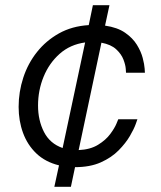

<svg xmlns="http://www.w3.org/2000/svg" viewBox="-20 -636 622 742"><path d="M190 86 208 3Q155 -10 120.5 -43Q86 -76 69 -122.5Q52 -169 52 -223Q52 -281 70 -336Q88 -391 123 -435Q158 -479 208 -507Q258 -535 323 -539L339 -616H403L386 -537Q434 -530 463.5 -509.5Q493 -489 509 -463Q525 -437 531.5 -412Q538 -387 539 -371Q540 -355 540 -355H467Q467 -355 466 -370Q465 -385 457 -406Q449 -427 429 -445.5Q409 -464 372 -471L284 -56Q329 -58 359 -76.5Q389 -95 406 -118Q423 -141 430 -158Q437 -175 437 -175H511Q511 -175 504.5 -156.5Q498 -138 482 -110.5Q466 -83 438.5 -55Q411 -27 369.5 -8.5Q328 10 270 10L254 86ZM127 -228Q127 -171 150 -126Q173 -81 222 -64L309 -472Q251 -464 210.5 -428Q170 -392 148.5 -339.5Q127 -287 127 -228Z"/></svg>

Font: Be Vietnam Pro Light
Style: Italic
Weight: 300
Italic angle: -12°
Designer: Lam Bao, Tony Le, Vietanh Nguyen
Foundry: Yellow Type Foundry
Version: Version 1.002; ttfautohint (v1.8.3)